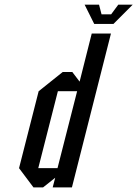

<svg xmlns="http://www.w3.org/2000/svg" viewBox="-20 -812 595 832"><path d="M229.2 -83.3 314.2 -416.7H230.8L145.8 -83.3ZM291.7 0H208.3L219.2 -41.7L166.7 0H125L62.5 -83.3L147.5 -416.7L251.7 -500H293.3L325 -458.3L377.5 -666.7H460.8ZM388.3 -708.3 346.7 -791.7H409.2L420 -750H461.7L492.5 -791.7H555L471.7 -708.3Z"/></svg>

Font: Yulong
Style: Italic
Weight: 400
Italic angle: -14.25°
Designer: GGBotNet
Foundry: f0n7.com
Version: 1.00